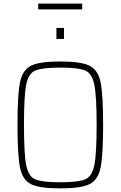

<svg xmlns="http://www.w3.org/2000/svg" viewBox="-20 -1037 669 1065"><path d="M77 -344Q77 -512 91 -580.5Q105 -649 152 -672.5Q199 -696 314 -696Q429 -696 476.5 -672.5Q524 -649 538 -580.5Q552 -512 552 -344Q552 -176 538 -107.5Q524 -39 476.5 -15.5Q429 8 314 8Q199 8 152 -15.5Q105 -39 91 -107.5Q77 -176 77 -344ZM516 -344Q516 -506 503 -568Q490 -630 452.5 -646Q415 -662 314 -662Q214 -662 176 -646Q138 -630 125.5 -568Q113 -506 113 -344Q113 -182 125.5 -120Q138 -58 176 -42Q214 -26 314 -26Q415 -26 452.5 -42Q490 -58 503 -120Q516 -182 516 -344ZM293 -821V-882H335V-821ZM192 -985V-1017H436V-985Z"/></svg>

Font: Saira Semi Condensed Thin
Style: Regular
Weight: 100
Width: 4
Designer: Hector Gatti with collaboration of the Omnibus-Type team
Foundry: Omnibus-Type
Version: Version 1.001; ttfautohint (v1.8)